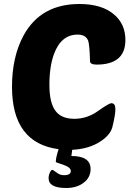

<svg xmlns="http://www.w3.org/2000/svg" viewBox="-20 -740 658 960"><path d="M470 -185Q525 -224 537 -224Q557 -224 557 -194Q557 -167 542 -105Q532 -66 484 -34Q426 5 341 9L337 40Q433 40 433 105Q433 147 399 173Q365 200 311 200Q223 200 223 151Q223 137 229 124Q235 109 242 109Q244 109 262 122Q279 136 300 136Q334 136 334 115Q334 97 297 84Q259 72 259 70Q259 48 273 6Q40 -25 40 -306Q40 -456 98 -563Q184 -720 377 -720Q490 -720 551 -667Q607 -619 607 -540Q607 -417 463 -417Q430 -417 430 -435Q428 -515 421 -536Q409 -567 368 -567Q286 -567 250 -470Q227 -407 227 -316Q227 -225 258 -185Q287 -146 352 -146Q416 -146 470 -185Z"/></svg>

Font: PoetsenOne
Style: Regular
Weight: 400
Designer: Rodrigo Fuenzalida, Pablo Impallari
Foundry: Pablo Impallari, Rodrigo Fuenzalida
Version: Version 1.000